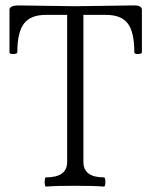

<svg xmlns="http://www.w3.org/2000/svg" viewBox="-20 -686 561 709"><path d="M150 3Q145 3 145 -14Q145 -31 150 -31Q228 -31 228 -88V-631H149Q93 -631 68.5 -599Q44 -567 44 -493Q44 -487 29.5 -486.5Q15 -486 15 -493V-650Q15 -665 46 -666Q82 -666 152.5 -664.5Q223 -663 258 -663Q294 -663 366.5 -664.5Q439 -666 475 -666Q504 -666 504 -650V-493Q504 -487 490 -486.5Q476 -486 476 -493Q476 -567 452 -599Q428 -631 372 -631H288V-88Q288 -31 364 -31Q369 -31 369 -14Q369 3 364 3Q328 0 256 0Q186 0 150 3Z"/></svg>

Font: Junicode Cond Light
Style: Regular
Weight: 300
Width: 3
Designer: Peter S. Baker
Version: Version 2.201